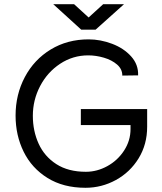

<svg xmlns="http://www.w3.org/2000/svg" viewBox="-20 -881 770 912"><path d="M679 -279Q679 -195 638.5 -129Q598 -63 530.5 -26Q463 11 386 11Q281 11 206 -35.5Q131 -82 92.5 -160Q54 -238 54 -332Q54 -432 98 -515Q142 -598 221 -646Q300 -694 401 -694Q457 -694 512.5 -673Q568 -652 603 -613Q638 -574 636 -523L561 -522Q561 -553 536 -574.5Q511 -596 473.5 -607Q436 -618 399 -618Q326 -618 265.5 -578Q205 -538 170.5 -472Q136 -406 136 -331Q136 -259 163.5 -198.5Q191 -138 247.5 -101.5Q304 -65 388 -65Q441 -65 490 -92Q539 -119 569.5 -166Q600 -213 600 -268V-287H364V-363H679ZM332 -861 401 -798 470 -861H569L434 -740H366L233 -861Z"/></svg>

Font: Bellota Text
Style: Bold
Weight: 700
Designer: Kemie Guaida
Foundry: Kemie Guaida
Version: Version 4.001